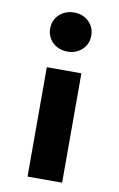

<svg xmlns="http://www.w3.org/2000/svg" viewBox="-83 -562 503 812"><g transform="rotate(10 168.5 -156.0)"><path d="M243.2 203.1H94.7V-266.6H243.2ZM256.8 -430.7Q256.8 -406.7 245.4 -387.7Q233.9 -368.7 213.9 -357.7Q193.8 -346.7 168.9 -346.7Q143.6 -346.7 123.3 -357.7Q103 -368.7 91.6 -387.7Q80.1 -406.7 80.1 -430.7Q80.1 -454.6 91.6 -473.6Q103 -492.7 123.3 -503.7Q143.6 -514.6 168.9 -514.6Q193.8 -514.6 213.9 -503.7Q233.9 -492.7 245.4 -473.6Q256.8 -454.6 256.8 -430.7Z"/></g></svg>

Font: Wanted Sans
Style: Bold
Weight: 700
Designer: Original Design by Kil Hyung-jin and Kang Hanbin, Wanted Lab, Inc; Hangeul from Source Han Sans by Jang Soo-young and Ka
Foundry: Wanted Lab, Inc.
Version: Version 1.000